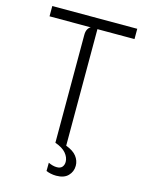

<svg xmlns="http://www.w3.org/2000/svg" viewBox="-132 -808 816 1063"><g transform="rotate(15 276.0 -276.0)"><path d="M245 0V-618.5Q245 -639 252.2 -651.5Q259.5 -664 269 -668H32.5V-727H519.5V-668H307V0ZM296 175Q279 175 263.5 171.5Q248 168 238 163.5L238.5 116Q264.5 128.5 287 128.5Q308 128.5 317.8 116.8Q327.5 105 327.5 87.5Q327.5 62 307.5 38.2Q287.5 14.5 245 0H307Q349 15.5 368 40Q387 64.5 387 94Q387 127.5 364 151.2Q341 175 296 175Z"/></g></svg>

Font: Spline Sans Light
Style: Regular
Weight: 300
Designer: Eben Sorkin, Mirko Velimirovic
Foundry: Sorkin Type
Version: Version 1.000; ttfautohint (v1.8.3)